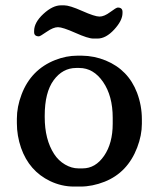

<svg xmlns="http://www.w3.org/2000/svg" viewBox="-20 -684 594 717"><path d="M275.9 -430.2H264.6Q213.9 -430.2 180.4 -384.5Q147 -338.9 147 -252V-246.6Q147 -163.1 182.1 -108.9Q198.2 -84 222.9 -69.6Q247.6 -55.2 272.5 -55.2H288.6Q336.4 -55.2 368.7 -102.1Q400.9 -148.9 400.9 -222.2V-244.1Q400.9 -325.7 365 -377.9Q329.1 -430.2 275.9 -430.2ZM208 -664.1H219.7Q239.7 -664.1 286.9 -643.1Q334 -622.1 351.6 -622.1Q369.1 -622.1 391.6 -638.9Q414.1 -655.8 419.9 -655.8Q437.5 -655.8 437.5 -639.6V-635.3Q437.5 -607.4 406.5 -573.7Q375.5 -540 344.2 -540H328.6Q309.1 -540 261.5 -561.3Q213.9 -582.5 196.5 -582.5Q179.2 -582.5 154.5 -565.4Q129.9 -548.3 125.5 -548.3Q107.4 -548.3 107.4 -564V-568.4Q107.4 -600.1 142.1 -632.1Q176.8 -664.1 208 -664.1ZM269 -476.1H285.6Q332 -475.6 375 -458Q459 -423.3 491.7 -337.9Q509.8 -290 509.8 -238.3V-221.7Q509.8 -178.7 492.2 -132.8Q456.5 -39.6 370.6 -5.4Q324.7 12.7 280.3 12.7H255.9Q210 12.7 167 -7.8Q88.9 -45.4 58.6 -131.8Q43 -177.2 43 -224.1V-240.7Q43 -285.2 60.5 -331.1Q95.7 -424.3 186.5 -460Q227.5 -476.1 269 -476.1Z"/></svg>

Font: Averia Serif Libre
Style: Regular
Weight: 400
Version: Version 1.002